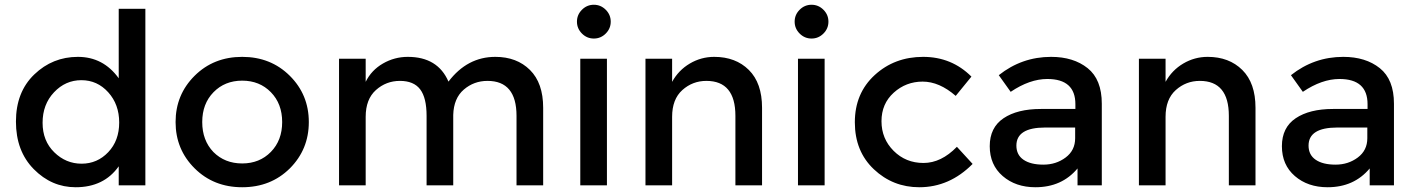

<svg xmlns="http://www.w3.org/2000/svg" viewBox="-20 -779 5954 807"><path d="M479 -450V-742H591V0H479V-80Q417 8 298 8Q197 8 122 -68Q47 -144 47 -268Q47 -392 124 -466Q201 -540 307.5 -540Q414 -540 479 -450ZM159 -263Q159 -187 208 -139Q257 -91 323 -91Q389 -91 435 -139.5Q481 -188 481 -264Q481 -340 435 -391Q389 -442 322 -442Q255 -442 207 -391Q159 -340 159 -263Z M877 -140Q925 -92 998 -92Q1071 -92 1118.5 -140.5Q1166 -189 1166 -266Q1166 -343 1118.5 -391.5Q1071 -440 998 -440Q925 -440 877.5 -391.5Q830 -343 830 -266Q830 -189 877 -140ZM1198 -71Q1118 8 998 8Q878 8 798 -71.5Q718 -151 718 -266Q718 -381 798 -460.5Q878 -540 998 -540Q1118 -540 1198 -460.5Q1278 -381 1278 -266Q1278 -151 1198 -71Z M1517 -288V0H1405V-532H1517V-435Q1541 -484 1589.5 -512Q1638 -540 1694 -540Q1820 -540 1865 -436Q1944 -540 2062 -540Q2152 -540 2207.5 -485Q2263 -430 2263 -326V0H2151V-292Q2151 -439 2029 -439Q1972 -439 1929.5 -402.5Q1887 -366 1885 -296V0H1773V-292Q1773 -368 1746 -403.5Q1719 -439 1661 -439Q1603 -439 1560 -400.5Q1517 -362 1517 -288Z M2531 0H2419V-532H2531ZM2426 -638Q2405 -659 2405 -688Q2405 -717 2426 -738Q2447 -759 2476 -759Q2505 -759 2526 -738Q2547 -717 2547 -688Q2547 -659 2526 -638Q2505 -617 2476 -617Q2447 -617 2426 -638Z M2805 -288V0H2693V-532H2805V-435Q2832 -484 2879.5 -512Q2927 -540 2982 -540Q3072 -540 3127.5 -485Q3183 -430 3183 -326V0H3071V-292Q3071 -439 2949 -439Q2891 -439 2848 -400.5Q2805 -362 2805 -288Z M3446 0H3334V-532H3446ZM3341 -638Q3320 -659 3320 -688Q3320 -717 3341 -738Q3362 -759 3391 -759Q3420 -759 3441 -738Q3462 -717 3462 -688Q3462 -659 3441 -638Q3420 -617 3391 -617Q3362 -617 3341 -638Z M3844 8Q3733 8 3653 -67.5Q3573 -143 3573 -265Q3573 -387 3656.5 -463.5Q3740 -540 3860 -540Q3980 -540 4063 -457L3997 -376Q3928 -436 3858 -436Q3788 -436 3736.5 -389.5Q3685 -343 3685 -269.5Q3685 -196 3736 -145Q3787 -94 3861.5 -94Q3936 -94 4002 -162L4068 -90Q3971 8 3844 8Z M4611 0H4509V-71Q4443 8 4332 8Q4249 8 4194.5 -39Q4140 -86 4140 -164.5Q4140 -243 4198 -282Q4256 -321 4355 -321H4500V-341Q4500 -447 4382 -447Q4308 -447 4228 -393L4178 -463Q4275 -540 4398 -540Q4492 -540 4551.5 -492.5Q4611 -445 4611 -343ZM4499 -198V-243H4373Q4252 -243 4252 -167Q4252 -128 4282 -107.5Q4312 -87 4365.5 -87Q4419 -87 4459 -117Q4499 -147 4499 -198Z M4879 -288V0H4767V-532H4879V-435Q4906 -484 4953.5 -512Q5001 -540 5056 -540Q5146 -540 5201.5 -485Q5257 -430 5257 -326V0H5145V-292Q5145 -439 5023 -439Q4965 -439 4922 -400.5Q4879 -362 4879 -288Z M5839 0H5737V-71Q5671 8 5560 8Q5477 8 5422.5 -39Q5368 -86 5368 -164.5Q5368 -243 5426 -282Q5484 -321 5583 -321H5728V-341Q5728 -447 5610 -447Q5536 -447 5456 -393L5406 -463Q5503 -540 5626 -540Q5720 -540 5779.5 -492.5Q5839 -445 5839 -343ZM5727 -198V-243H5601Q5480 -243 5480 -167Q5480 -128 5510 -107.5Q5540 -87 5593.5 -87Q5647 -87 5687 -117Q5727 -147 5727 -198Z"/></svg>

Font: Montserrat_am3
Style: Regular
Weight: 400
Designer: Julieta Ulanovsky
Foundry: Julieta Ulanovsky, Armenina letters added by Vahan Hovhannisyan
Version: Version 2.001